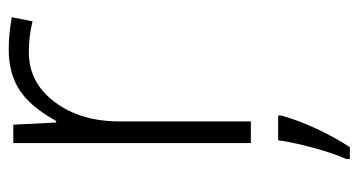

<svg xmlns="http://www.w3.org/2000/svg" viewBox="-206 -374 802 429"><g transform="rotate(-90 194.5 -160.0)"><path d="M297.9 -541Q331.5 -541 370.1 -534.2L360.8 -487.8Q327.6 -496.1 292 -496.1Q224.1 -496.1 180.7 -438.5Q137.2 -380.9 137.2 -293V0H88.9V-530.8H129.9L134.8 -435.1H138.2Q170.9 -493.7 208 -517.3Q245.1 -541 297.9 -541ZM53.2 212.9Q65.4 186.5 77.6 142.1Q89.8 97.7 95.2 61H150.4V67.9Q139.2 107.9 119.4 149.7Q99.6 191.4 79.6 221.2H53.2Z"/></g></svg>

Font: JBL Sans
Style: Light
Weight: 300
Version: Version 1.10